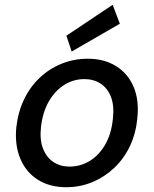

<svg xmlns="http://www.w3.org/2000/svg" viewBox="-20 -769 642 801"><path d="M256 12Q187 12 137.5 -19.5Q88 -51 64.5 -107.5Q41 -164 48 -237Q55 -301 80 -353.5Q105 -406 145 -444Q185 -482 236.5 -503Q288 -524 346 -524Q415 -524 464.5 -493Q514 -462 537.5 -406.5Q561 -351 553 -276Q547 -213 522.5 -160.5Q498 -108 457.5 -69.5Q417 -31 366 -9.5Q315 12 256 12ZM270 -74Q316 -74 355 -98Q394 -122 419.5 -167Q445 -212 451 -274Q457 -328 443 -364.5Q429 -401 400 -420Q371 -439 332 -439Q286 -439 247.5 -414.5Q209 -390 183.5 -345.5Q158 -301 151 -239Q145 -186 159.5 -149Q174 -112 203 -93Q232 -74 270 -74ZM279 -554 257 -620 450 -749 480 -670Z"/></svg>

Font: DM Sans 12pt Medium
Style: Italic
Weight: 500
Italic angle: -10°
Version: Version 4.004;gftools[0.9.30]